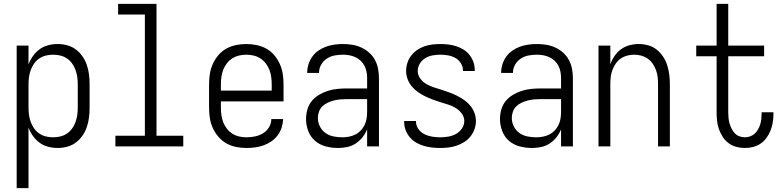

<svg xmlns="http://www.w3.org/2000/svg" viewBox="-20 -755 4040 990"><path d="M66 215V-520H127V-422Q135 -445 149.5 -465.5Q164 -486 183.5 -500.5Q203 -515 227.5 -521.5Q252 -528 277 -528Q302 -528 326.5 -521.5Q351 -515 371 -500Q391 -485 405.5 -464Q420 -443 428 -419Q436 -395 439 -370Q442 -345 442 -320V-200Q442 -175 439 -150Q436 -125 428 -101Q420 -77 405.5 -56Q391 -35 371 -20Q351 -5 326.5 1.5Q302 8 277 8Q252 8 227.5 1.5Q203 -5 183.5 -19.5Q164 -34 149.5 -54.5Q135 -75 127 -98V215ZM254 -47Q273 -47 291.5 -51.5Q310 -56 325.5 -66.5Q341 -77 352 -92.5Q363 -108 369.5 -126Q376 -144 378.5 -162.5Q381 -181 381 -200V-320Q381 -339 378.5 -357.5Q376 -376 369.5 -394Q363 -412 352 -427.5Q341 -443 325.5 -453.5Q310 -464 291.5 -468.5Q273 -473 254 -473Q235 -473 216.5 -468.5Q198 -464 182.5 -453.5Q167 -443 156 -427.5Q145 -412 138.5 -394Q132 -376 129.5 -357.5Q127 -339 127 -320V-200Q127 -181 129.5 -162.5Q132 -144 138.5 -126Q145 -108 156 -92.5Q167 -77 182.5 -66.5Q198 -56 216.5 -51.5Q235 -47 254 -47Z M575 0V-55H727V-680H589V-735H787V-55H925V0Z M1250 8Q1223 8 1196.5 2.5Q1170 -3 1147 -16Q1124 -29 1106 -50Q1088 -71 1077 -95.5Q1066 -120 1062 -146.5Q1058 -173 1058 -200V-320Q1058 -347 1062 -373.5Q1066 -400 1077 -424.5Q1088 -449 1105.5 -470Q1123 -491 1146.5 -504Q1170 -517 1196.5 -522.5Q1223 -528 1250 -528Q1277 -528 1303.5 -522.5Q1330 -517 1353.5 -504Q1377 -491 1394.5 -470Q1412 -449 1423 -424.5Q1434 -400 1438 -373.5Q1442 -347 1442 -320V-232H1119V-200Q1119 -181 1121.5 -162Q1124 -143 1131 -125Q1138 -107 1149.5 -92Q1161 -77 1177 -66.5Q1193 -56 1212 -51.5Q1231 -47 1250 -47Q1272 -47 1294.5 -51.5Q1317 -56 1336 -67.5Q1355 -79 1367 -98.5Q1379 -118 1379 -141H1440Q1439 -118 1432 -96.5Q1425 -75 1411.5 -57Q1398 -39 1379 -26Q1360 -13 1339 -5.5Q1318 2 1295.5 5Q1273 8 1250 8ZM1119 -288H1381V-320Q1381 -339 1378.5 -358Q1376 -377 1369 -395Q1362 -413 1350.5 -428Q1339 -443 1323 -453.5Q1307 -464 1288 -468.5Q1269 -473 1250 -473Q1231 -473 1212 -468.5Q1193 -464 1177 -453.5Q1161 -443 1149.5 -428Q1138 -413 1131 -395Q1124 -377 1121.5 -358Q1119 -339 1119 -320Z M1723 8Q1691 8 1660 0Q1629 -8 1605 -28.5Q1581 -49 1569.5 -79.5Q1558 -110 1558 -141Q1558 -166 1565 -190.5Q1572 -215 1587.5 -234Q1603 -253 1625 -266Q1647 -279 1670.5 -286.5Q1694 -294 1719 -296.5Q1744 -299 1768 -299H1873V-352Q1873 -368 1870 -384.5Q1867 -401 1859.5 -415.5Q1852 -430 1840 -441.5Q1828 -453 1813 -460Q1798 -467 1781.5 -470Q1765 -473 1749 -473Q1727 -473 1705.5 -469Q1684 -465 1665.5 -453Q1647 -441 1636 -421.5Q1625 -402 1625 -381V-379H1564V-381Q1564 -403 1571 -424.5Q1578 -446 1591 -464Q1604 -482 1622.5 -494.5Q1641 -507 1661.5 -514.5Q1682 -522 1704.5 -525Q1727 -528 1749 -528Q1773 -528 1797 -524Q1821 -520 1843 -510Q1865 -500 1883.5 -483.5Q1902 -467 1913.5 -445.5Q1925 -424 1929.5 -400Q1934 -376 1934 -352V0H1873V-88Q1864 -66 1849 -47Q1834 -28 1814 -15Q1794 -2 1770.5 3Q1747 8 1723 8ZM1746 -47Q1763 -47 1780.5 -50.5Q1798 -54 1813.5 -62Q1829 -70 1841 -83Q1853 -96 1860.5 -112Q1868 -128 1870.5 -145.5Q1873 -163 1873 -180V-244H1768Q1752 -244 1735 -242.5Q1718 -241 1702 -237Q1686 -233 1670.5 -226Q1655 -219 1643 -207.5Q1631 -196 1625 -180Q1619 -164 1619 -147Q1619 -124 1629.5 -103Q1640 -82 1658.5 -69Q1677 -56 1700 -51.5Q1723 -47 1746 -47Z M2249 8Q2228 8 2206.5 5.5Q2185 3 2164.5 -3Q2144 -9 2125.5 -20Q2107 -31 2093 -47.5Q2079 -64 2071.5 -84Q2064 -104 2064 -126V-131H2125V-128Q2125 -107 2137.5 -89.5Q2150 -72 2168.5 -63Q2187 -54 2207.5 -50.5Q2228 -47 2249 -47Q2270 -47 2291 -50.5Q2312 -54 2330.5 -64Q2349 -74 2361.5 -92Q2374 -110 2374 -131Q2374 -152 2360.5 -170Q2347 -188 2328.5 -199Q2310 -210 2290 -216Q2270 -222 2249.5 -228.5Q2229 -235 2209 -242.5Q2189 -250 2170 -259.5Q2151 -269 2133.5 -281.5Q2116 -294 2102.5 -310.5Q2089 -327 2081.5 -347.5Q2074 -368 2074 -389Q2074 -410 2080.5 -430.5Q2087 -451 2100 -468Q2113 -485 2130.5 -497Q2148 -509 2168 -516Q2188 -523 2209 -525.5Q2230 -528 2251 -528Q2272 -528 2292.5 -525.5Q2313 -523 2333 -516.5Q2353 -510 2370.5 -499Q2388 -488 2401 -471.5Q2414 -455 2421 -435Q2428 -415 2428 -394V-389H2367V-392Q2367 -412 2356 -429.5Q2345 -447 2327.5 -456.5Q2310 -466 2290.5 -469.5Q2271 -473 2251 -473Q2231 -473 2211 -469.5Q2191 -466 2173.5 -455.5Q2156 -445 2145 -427.5Q2134 -410 2134 -389Q2134 -368 2147 -350Q2160 -332 2178.5 -321.5Q2197 -311 2217.5 -304.5Q2238 -298 2258.5 -291.5Q2279 -285 2299 -277.5Q2319 -270 2338 -260.5Q2357 -251 2374.5 -238.5Q2392 -226 2405.5 -209.5Q2419 -193 2426.5 -172.5Q2434 -152 2434 -131Q2434 -109 2426.5 -88.5Q2419 -68 2405.5 -51Q2392 -34 2373.5 -22.5Q2355 -11 2334.5 -4Q2314 3 2292.5 5.5Q2271 8 2249 8Z M2723 8Q2691 8 2660 0Q2629 -8 2605 -28.5Q2581 -49 2569.5 -79.5Q2558 -110 2558 -141Q2558 -166 2565 -190.5Q2572 -215 2587.5 -234Q2603 -253 2625 -266Q2647 -279 2670.5 -286.5Q2694 -294 2719 -296.5Q2744 -299 2768 -299H2873V-352Q2873 -368 2870 -384.5Q2867 -401 2859.5 -415.5Q2852 -430 2840 -441.5Q2828 -453 2813 -460Q2798 -467 2781.5 -470Q2765 -473 2749 -473Q2727 -473 2705.5 -469Q2684 -465 2665.5 -453Q2647 -441 2636 -421.5Q2625 -402 2625 -381V-379H2564V-381Q2564 -403 2571 -424.5Q2578 -446 2591 -464Q2604 -482 2622.5 -494.5Q2641 -507 2661.5 -514.5Q2682 -522 2704.5 -525Q2727 -528 2749 -528Q2773 -528 2797 -524Q2821 -520 2843 -510Q2865 -500 2883.5 -483.5Q2902 -467 2913.5 -445.5Q2925 -424 2929.5 -400Q2934 -376 2934 -352V0H2873V-88Q2864 -66 2849 -47Q2834 -28 2814 -15Q2794 -2 2770.5 3Q2747 8 2723 8ZM2746 -47Q2763 -47 2780.5 -50.5Q2798 -54 2813.5 -62Q2829 -70 2841 -83Q2853 -96 2860.5 -112Q2868 -128 2870.5 -145.5Q2873 -163 2873 -180V-244H2768Q2752 -244 2735 -242.5Q2718 -241 2702 -237Q2686 -233 2670.5 -226Q2655 -219 2643 -207.5Q2631 -196 2625 -180Q2619 -164 2619 -147Q2619 -124 2629.5 -103Q2640 -82 2658.5 -69Q2677 -56 2700 -51.5Q2723 -47 2746 -47Z M3066 0V-520H3127V-423Q3135 -446 3148.5 -466Q3162 -486 3181.5 -500.5Q3201 -515 3225 -521.5Q3249 -528 3273 -528Q3298 -528 3322 -521.5Q3346 -515 3365.5 -499.5Q3385 -484 3399 -463Q3413 -442 3420.5 -418Q3428 -394 3431 -369.5Q3434 -345 3434 -320V0H3373V-320Q3373 -339 3371 -357.5Q3369 -376 3362.5 -393.5Q3356 -411 3345.5 -426.5Q3335 -442 3320 -452.5Q3305 -463 3287 -468Q3269 -473 3250 -473Q3231 -473 3213 -468Q3195 -463 3180 -452.5Q3165 -442 3154.5 -426.5Q3144 -411 3137.5 -393.5Q3131 -376 3129 -357.5Q3127 -339 3127 -320V0Z M3821 8Q3799 8 3777.5 2.5Q3756 -3 3738 -16Q3720 -29 3707.5 -48Q3695 -67 3687.5 -87.5Q3680 -108 3677.5 -130.5Q3675 -153 3675 -175V-465H3570V-520H3675V-735H3735V-520H3920V-465H3735V-175Q3735 -160 3736.5 -145.5Q3738 -131 3742 -117.5Q3746 -104 3752.5 -91Q3759 -78 3769 -67.5Q3779 -57 3793 -52Q3807 -47 3821 -47Q3835 -47 3848.5 -52Q3862 -57 3872 -66.5Q3882 -76 3889 -88.5Q3896 -101 3900 -114Q3904 -127 3905.5 -141Q3907 -155 3907 -169V-176H3968V-166Q3968 -145 3964.5 -123.5Q3961 -102 3953 -82Q3945 -62 3932.5 -44.5Q3920 -27 3902.5 -15Q3885 -3 3864 2.5Q3843 8 3821 8Z"/></svg>

Font: Iosevka Light
Style: Regular
Weight: 300
Monospace: yes
Designer: Belleve Invis
Foundry: Belleve Invis
Version: Version 32.5.0; ttfautohint (v1.8.4)